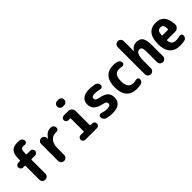

<svg xmlns="http://www.w3.org/2000/svg" viewBox="212 -1913 3076 3076"><g transform="rotate(-45 1750.0 -375.0)"><path d="M360.4 -630.9Q323.2 -630.9 310.1 -610.4Q296.9 -589.8 296.9 -525.4V-510.7Q296.9 -500 307.6 -500H385.7Q408.2 -500 424.3 -483.9Q440.4 -467.8 440.4 -446.3Q440.4 -422.9 424.3 -406.7Q408.2 -390.6 385.7 -390.6H307.6Q296.9 -390.6 296.9 -379.9V-68.4Q296.9 -40 276.9 -20Q256.8 0 227.5 0Q199.2 0 179.7 -20Q160.2 -40 160.2 -68.4V-379.9Q160.2 -390.6 149.4 -390.6H114.3Q91.8 -390.6 75.7 -406.7Q59.6 -422.9 59.6 -446.3Q59.6 -468.8 75.7 -484.4Q91.8 -500 114.3 -500H149.4Q160.2 -500 160.2 -510.7V-544.9Q160.2 -648.4 200.7 -694.3Q241.2 -740.2 330.1 -740.2Q362.3 -740.2 386.7 -736.3Q410.2 -733.4 425.3 -714.4Q440.4 -695.3 440.4 -669.9Q440.4 -650.4 424.3 -637.7Q408.2 -625 386.7 -627.9Q370.1 -630.9 360.4 -630.9Z M888.7 -530.3Q914.1 -529.3 929.7 -508.8Q945.3 -488.3 945.3 -461.9Q945.3 -440.4 928.2 -427.2Q911.1 -414.1 888.7 -416H875Q805.7 -416 763.7 -363.8Q721.7 -311.5 721.7 -219.7V-68.4Q721.7 -40 701.7 -20Q681.6 0 654.3 0Q625 0 605 -20Q585 -40 585 -68.4V-452.1Q585 -480.5 604.5 -500Q624 -519.5 651.9 -519.5Q679.7 -519.5 699.7 -500Q719.7 -480.5 719.7 -452.1V-435.5Q719.7 -434.6 720.7 -434.6Q722.7 -434.6 722.7 -435.5Q758.8 -487.3 793 -508.8Q827.1 -530.3 875 -530.3Z M1396.5 -107.4Q1418.9 -107.4 1434.6 -91.8Q1450.2 -76.2 1450.2 -52.7Q1450.2 -30.3 1434.6 -15.1Q1418.9 0 1396.5 0H1133.8Q1110.4 0 1095.2 -15.6Q1080.1 -31.2 1080.1 -52.7Q1080.1 -76.2 1096.2 -91.8Q1112.3 -107.4 1133.8 -107.4H1199.2Q1210 -107.4 1210 -118.2V-402.3Q1210 -413.1 1199.2 -413.1H1164.1Q1140.6 -413.1 1125.5 -428.7Q1110.4 -444.3 1110.4 -466.3Q1110.4 -488.3 1126 -503.9Q1141.6 -519.5 1164.1 -519.5H1264.6Q1299.8 -519.5 1324.7 -494.6Q1349.6 -469.7 1349.6 -434.6V-118.2Q1349.6 -107.4 1361.3 -107.4ZM1254.9 -759.8H1285.2Q1312.5 -759.8 1331.1 -740.7Q1349.6 -721.7 1349.6 -694.8Q1349.6 -668 1330.6 -648.9Q1311.5 -629.9 1285.2 -629.9H1254.9Q1227.5 -629.9 1209 -648.9Q1190.4 -668 1190.4 -694.8Q1190.4 -721.7 1209 -740.7Q1227.5 -759.8 1254.9 -759.8Z M1754.9 -320.3Q1864.3 -298.8 1904.8 -259.8Q1945.3 -220.7 1945.3 -144.5Q1945.3 -70.3 1894.5 -30.3Q1843.8 9.8 1750 9.8Q1676.8 9.8 1617.2 -5.9Q1590.8 -12.7 1575.2 -34.7Q1559.6 -56.6 1559.6 -85Q1559.6 -106.4 1577.1 -117.7Q1594.7 -128.9 1615.2 -122.1Q1671.9 -102.5 1724.6 -101.6Q1769.5 -101.6 1788.6 -113.3Q1807.6 -125 1807.6 -150.4Q1807.6 -172.9 1793.9 -184.6Q1780.3 -196.3 1740.2 -205.1Q1641.6 -226.6 1598.1 -267.6Q1554.7 -308.6 1554.7 -379.9Q1554.7 -451.2 1604 -490.7Q1653.3 -530.3 1750 -530.3Q1819.3 -530.3 1875 -516.6Q1899.4 -510.7 1914.6 -489.3Q1929.7 -467.8 1929.7 -442.4Q1929.7 -420.9 1913.1 -409.2Q1896.5 -397.5 1876 -402.3Q1814.5 -418 1764.6 -418Q1691.4 -418 1692.4 -375Q1692.4 -352.5 1706.5 -339.8Q1720.7 -327.1 1754.9 -320.3Z M2387.7 -106.4Q2406.2 -111.3 2423.3 -100.1Q2440.4 -88.9 2440.4 -70.3Q2440.4 -44.9 2425.8 -24.9Q2411.1 -4.9 2386.7 0Q2335 9.8 2299.8 9.8Q2183.6 9.8 2121.6 -57.6Q2059.6 -125 2059.6 -259.8Q2059.6 -394.5 2119.6 -462.4Q2179.7 -530.3 2294.9 -530.3Q2330.1 -530.3 2377.9 -519.5Q2402.3 -514.6 2416 -494.6Q2429.7 -474.6 2429.7 -450.2Q2429.7 -430.7 2413.6 -419.4Q2397.5 -408.2 2377 -413.1Q2347.7 -419.9 2315.4 -419.9Q2200.2 -419.9 2200.2 -259.8Q2200.2 -96.7 2320.3 -96.7Q2353.5 -97.7 2387.7 -106.4Z M2815.4 -530.3Q2894.5 -530.3 2927.2 -482.4Q2960 -434.6 2960 -309.6V-67.4Q2960 -39.1 2939.9 -19.5Q2919.9 0 2892.1 0Q2864.3 0 2844.7 -19.5Q2825.2 -39.1 2825.2 -67.4V-290Q2825.2 -364.3 2812.5 -388.2Q2799.8 -412.1 2765.1 -412.1Q2730.5 -412.1 2708.5 -369.1Q2686.5 -326.2 2686.5 -237.3V-68.4Q2686.5 -40 2667 -20Q2647.5 0 2618.2 0Q2589.8 0 2569.8 -20Q2549.8 -40 2549.8 -68.4V-681.6Q2549.8 -710 2569.8 -730Q2589.8 -750 2618.2 -750Q2647.5 -750 2667 -730Q2686.5 -710 2686.5 -681.6V-456.1Q2686.5 -455.1 2688.5 -455.1Q2690.4 -455.1 2690.4 -456.1Q2737.3 -530.3 2815.4 -530.3Z M3311.5 -309.6Q3322.3 -309.6 3323.2 -322.3Q3322.3 -377.9 3306.6 -400.4Q3291 -422.9 3259.8 -422.9Q3220.7 -422.9 3203.1 -401.4Q3185.5 -379.9 3181.6 -320.3Q3181.6 -310.5 3193.4 -309.6ZM3259.8 -530.3Q3446.3 -530.3 3459 -291Q3460 -254.9 3434.6 -230.5Q3409.2 -206.1 3373 -206.1H3194.3Q3190.4 -206.1 3186.5 -202.1Q3182.6 -198.2 3183.6 -194.3Q3191.4 -139.6 3217.8 -118.2Q3244.1 -96.7 3294.9 -96.7Q3333 -96.7 3377.9 -109.4Q3397.5 -114.3 3413.6 -102.1Q3429.7 -89.8 3429.7 -70.3Q3429.7 -44.9 3415 -25.4Q3400.4 -5.9 3376 -1Q3326.2 9.8 3275.4 9.8Q3163.1 9.8 3101.6 -58.1Q3040 -126 3040 -259.8Q3040 -530.3 3259.8 -530.3Z"/></g></svg>

Font: Rounded-X Mgen+ 2m bold
Style: Bold
Weight: 700
Designer: [Source Han Sans]
Ryoko NISHIZUKA  (kana & ideographs); Paul D. Hunt (Latin, Greek & Cyrillic); Wenlong ZHANG  (bopomofo
Version: Version 1.059.20150602